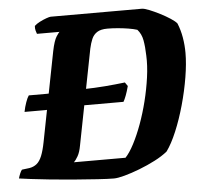

<svg xmlns="http://www.w3.org/2000/svg" viewBox="-57 -757 861 811"><g transform="rotate(-5 373.5 -352.0)"><path d="M42 -313Q46 -334 53 -353.5Q60 -373 66 -381H142L296 -387Q346 -388 390 -391.5Q434 -395 475 -400L486 -384Q480 -361 473.5 -344Q467 -327 462 -319H283L129 -313ZM394 0Q369 0 324.5 -3Q280 -6 228.5 -10Q177 -14 128 -19Q79 -24 43 -28.5Q7 -33 -6 -35Q-3 -46 1.5 -56.5Q6 -67 10 -71L42 -75Q60 -78 73 -88.5Q86 -99 95 -121Q104 -143 111 -179L185 -558Q194 -602 205 -619Q216 -636 219 -637H123Q121 -642 118.5 -651Q116 -660 117 -671Q125 -679 139.5 -686.5Q154 -694 168 -699Q182 -704 187 -704H573Q584 -704 605 -695.5Q626 -687 649.5 -675Q673 -663 692 -650.5Q711 -638 718 -629Q730 -600 735.5 -567.5Q741 -535 741 -502Q741 -457 731.5 -399.5Q722 -342 705.5 -283Q689 -224 668 -174Q647 -124 625 -94Q603 -76 571 -59.5Q539 -43 504 -29.5Q469 -16 439.5 -8Q410 0 394 0ZM231 -83H450Q468 -102 486.5 -137.5Q505 -173 521.5 -218Q538 -263 550.5 -313Q563 -363 570 -413Q577 -463 575 -506Q574 -543 569 -570.5Q564 -598 547 -617Q531 -622 509.5 -625.5Q488 -629 465 -631Q442 -633 421 -633Q393 -633 377.5 -623Q362 -613 354.5 -595.5Q347 -578 342 -555L263 -151Q258 -123 248.5 -106.5Q239 -90 231 -83Z"/></g></svg>

Font: Texturina Medium 12pt Black
Style: Italic
Weight: 900
Italic angle: -11°
Version: Version 1.002